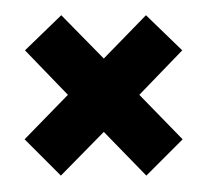

<svg xmlns="http://www.w3.org/2000/svg" viewBox="-20 -360 266 246"><path d="M167.5 -135 113 -191 58 -135 11.5 -181.5 67 -238.5 12 -295.5 58.5 -340.5 113 -285 167 -340.5 213.5 -295.5 158.5 -238.5 214 -181.5Z"/></svg>

Font: Anybody Condensed Medium
Style: Regular
Weight: 500
Width: 3
Designer: Tyler Finck
Foundry: Etcetera Type Company
Version: Version 1.010; ttfautohint (v1.8.3) -l 8 -r 50 -G 200 -x 14 